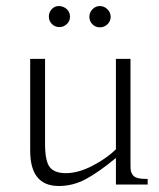

<svg xmlns="http://www.w3.org/2000/svg" viewBox="-20 -618 532 643"><path d="M153.8 -537.6Q143.6 -547.9 143.6 -562.5Q143.6 -577.1 153.8 -587.9Q164.1 -598.6 178.7 -597.7Q193.4 -596.7 203.6 -587.4Q213.9 -578.1 214.4 -563Q214.8 -547.9 204.1 -537.6Q193.4 -527.3 178.7 -527.3Q164.1 -527.3 153.8 -537.6ZM289.6 -536.6Q279.3 -546.9 279.3 -561.5Q279.3 -576.2 289.6 -586.9Q299.8 -597.7 314.5 -597.7Q329.1 -597.7 339.8 -586.9Q350.6 -576.2 350.6 -561.5Q350.6 -546.9 339.8 -536.6Q329.1 -526.4 314.5 -526.4Q299.8 -526.4 289.6 -536.6ZM417 -420.9V-66.4Q417 -53.2 418 -46.9Q418.9 -40.5 424.1 -32.7Q429.2 -24.9 441.4 -21.7Q453.6 -18.6 474.6 -18.6V0H368.2V-88.9Q310.1 -41 267.3 -18.1Q224.6 4.9 176.8 4.9Q81.1 4.9 81.1 -113.3V-420.9H130.9V-136.7Q130.9 -77.6 147 -57.9Q163.1 -38.1 200.2 -38.1Q242.2 -38.1 290 -63Q337.9 -87.9 368.2 -118.2V-420.9Z"/></svg>

Font: Buda Light
Style: Regular
Weight: 300
Version: Version 1.003